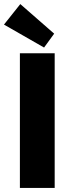

<svg xmlns="http://www.w3.org/2000/svg" viewBox="-56 -921 359 941"><path d="M160 -688 -36.5 -800.5 43.5 -901 209.5 -756ZM41.5 -660H212V0H41.5Z"/></svg>

Font: League Spartan ExtraBold
Style: Regular
Weight: 800
Foundry: The League of Moveable Type
Version: Version 2.002